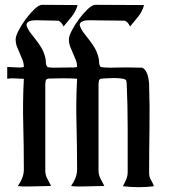

<svg xmlns="http://www.w3.org/2000/svg" viewBox="-20 -772 705 797"><path d="M578 -751Q571 -725 554 -703.5Q537 -682 520 -662Q516 -670 511.5 -676Q507 -682 499 -686Q493 -686 472 -686.5Q451 -687 426.5 -687Q402 -687 381 -687.5Q360 -688 354 -688Q348 -688 340.5 -687.5Q333 -687 326.5 -685Q320 -683 315.5 -679Q311 -675 311 -667Q316 -651 326.5 -637Q337 -623 349 -608Q361 -593 372 -575Q383 -557 389 -533Q391 -525 391.5 -512.5Q392 -500 398 -494Q418 -490 458 -491.5Q498 -493 570 -491Q579 -487 584.5 -478.5Q590 -470 593 -459.5Q596 -449 597.5 -438Q599 -427 599 -419Q602 -327 600.5 -236Q599 -145 599 -53Q599 -38 606.5 -25.5Q614 -13 619 1Q603 3 588 4Q573 5 557 5Q540 5 523.5 4Q507 3 490 1Q498 -13 504 -27.5Q510 -42 510 -58Q510 -149 510 -241Q510 -333 506 -424Q506 -432 503 -440Q496 -445 481.5 -446.5Q467 -448 452 -448Q437 -448 424 -447Q411 -446 407 -446Q393 -446 391 -438Q389 -430 389 -419V-64Q389 -46 397 -31Q405 -16 413 0Q390 0 367 1Q344 2 321 2Q310 2 298 2Q286 2 275 0Q286 -15 293 -32.5Q300 -50 300 -69Q300 -163 297.5 -257Q295 -351 300 -445Q294 -446 278 -446.5Q262 -447 244 -447Q226 -447 209.5 -446.5Q193 -446 186 -446Q172 -446 170 -438Q168 -430 168 -419V-64Q168 -46 176 -31Q184 -16 192 0Q169 0 146 1Q123 2 100 2Q89 2 77 2Q65 2 54 0Q65 -15 72 -32.5Q79 -50 79 -69Q79 -163 76.5 -257Q74 -351 79 -445Q62 -445 44.5 -446.5Q27 -448 10 -445V-494Q21 -494 32.5 -493Q44 -492 55 -492Q61 -492 67 -492Q73 -492 79 -494Q79 -510 73.5 -523.5Q68 -537 62 -550.5Q56 -564 50.5 -578Q45 -592 45 -609Q45 -622 57.5 -646Q70 -670 87.5 -693.5Q105 -717 123.5 -734.5Q142 -752 155 -752L302 -751Q295 -725 278 -703.5Q261 -682 244 -662Q240 -670 235.5 -676Q231 -682 223 -686Q217 -686 204.5 -686.5Q192 -687 178 -687Q164 -687 151.5 -687.5Q139 -688 133 -688Q127 -688 119.5 -687.5Q112 -687 105.5 -685Q99 -683 94.5 -679Q90 -675 90 -667Q95 -651 105.5 -637Q116 -623 128 -608Q140 -593 151 -575Q162 -557 168 -533Q170 -525 170.5 -512.5Q171 -500 177 -494Q183 -492 190.5 -491.5Q198 -491 209 -491Q220 -491 236 -491.5Q252 -492 276 -492Q282 -492 288 -492Q294 -492 300 -494Q300 -510 294.5 -523.5Q289 -537 283 -550.5Q277 -564 271.5 -578Q266 -592 266 -609Q266 -622 278.5 -646Q291 -670 308.5 -693.5Q326 -717 344.5 -734.5Q363 -752 376 -752Z"/></svg>

Font: Augsburger Schrift CAT
Style: Regular
Weight: 400
Designer: Peter Wiegel nach Roos&Junge Offenbach
Foundry: CAT-Fonts, Peter Wiegel
Version: Version 1.000